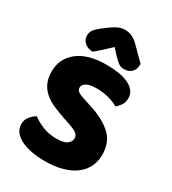

<svg xmlns="http://www.w3.org/2000/svg" viewBox="-207 -954 964 1079"><g transform="rotate(30 275.5 -414.5)"><path d="M340 -176Q340 -196 324 -207.5Q308 -219 279 -229L237 -243Q193 -258 157 -273.5Q121 -289 95 -311Q69 -333 54.5 -363.5Q40 -394 40 -438Q40 -523 105.5 -574Q171 -625 289 -625Q332 -625 369 -619Q406 -613 432.5 -600.5Q459 -588 474 -568.5Q489 -549 489 -523Q489 -497 477 -478.5Q465 -460 448 -447Q426 -461 389 -471.5Q352 -482 308 -482Q263 -482 242 -469.5Q221 -457 221 -438Q221 -423 234 -413.5Q247 -404 273 -396L326 -379Q420 -349 470.5 -301.5Q521 -254 521 -174Q521 -132 504 -96.5Q487 -61 453.5 -35.5Q420 -10 370.5 4Q321 18 257 18Q211 18 171.5 10.5Q132 3 102.5 -11.5Q73 -26 56.5 -47.5Q40 -69 40 -97Q40 -126 57 -146.5Q74 -167 94 -178Q122 -156 162.5 -140Q203 -124 251 -124Q300 -124 320 -140Q340 -156 340 -176ZM278 -734Q254 -711 230 -689Q206 -667 184 -649Q153 -649 132 -667Q111 -685 111 -712Q111 -733 121 -748Q131 -763 158 -784L187 -806Q216 -828 238 -837.5Q260 -847 280 -847Q306 -847 327 -837.5Q348 -828 371 -805L452 -724Q452 -688 433.5 -670Q415 -652 383 -652Q363 -652 346 -665Q329 -678 305 -704Z"/></g></svg>

Font: Baloo 2 Latin ExtraBold
Style: Regular
Weight: 400
Designer: Sarang Kulkarni and Ek Type
Foundry: Ek Type
Version: Version 1.001